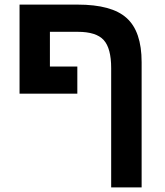

<svg xmlns="http://www.w3.org/2000/svg" viewBox="-20 -626 715 834"><path d="M64.9 -606H316.9Q465.8 -606 529.8 -547.9Q595.2 -489.7 595.2 -356V188H462.9V-330.1Q462.9 -416.5 430.4 -452.1Q397.9 -487.8 317.9 -487.8H196.8V-336.9H315.9V-219.2H64.9Z"/></svg>

Font: Libra Sans Modern
Style: Bold
Weight: 700
Foundry: Stefan Peev, Context Ltd
Version: Version 1.000